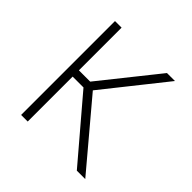

<svg xmlns="http://www.w3.org/2000/svg" viewBox="-146 -646 764 764"><g transform="rotate(45 236.0 -264.0)"><path d="M115.7 -528.3V0H78.6V-528.3ZM416 -528.3 196.8 -252.9H101.6L99.1 -288.1H179.2L371.1 -528.3ZM392.1 0 173.8 -256.3 196.8 -288.1 439.5 0Z"/></g></svg>

Font: Roboto Condensed ExtraLight
Style: Regular
Weight: 250
Designer: Christian Robertson
Foundry: Google
Version: Version 3.008; 2023